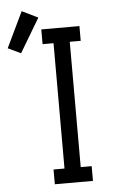

<svg xmlns="http://www.w3.org/2000/svg" viewBox="-126 -868 558 908"><g transform="rotate(-5 153.0 -414.5)"><path d="M97 0V-70H149V-665H97V-735H278V-665H226V-70H278V0ZM-8 -631 -69 -660 12 -829 88 -792Z"/></g></svg>

Font: Zed Sans
Style: Regular
Weight: 400
Designer: Belleve Invis
Foundry: Belleve Invis
Version: Version 1.0.0; ttfautohint (v1.8.4)